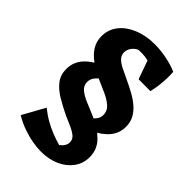

<svg xmlns="http://www.w3.org/2000/svg" viewBox="-242 -764 1006 1006"><g transform="rotate(45 261.0 -261.0)"><path d="M369 -112.5 317.2 -154.5Q339.8 -171.2 349.4 -185.8Q359 -200.2 359 -217.2Q359 -248 336.2 -268.1Q313.5 -288.2 280.2 -303.2Q247 -318.2 214 -332.5Q165 -355 130.4 -380Q95.8 -405 77.6 -435.1Q59.5 -465.2 59.5 -502.5Q59.5 -553 89.5 -590.8Q119.5 -628.5 171.2 -649.6Q223 -670.8 288 -670.8Q329.2 -670.8 375.4 -661.8Q421.5 -652.8 457.5 -636.8L416.8 -537Q387.5 -562.2 342.2 -577.5Q297 -592.8 248 -589.5Q227.8 -581 215.4 -563.6Q203 -546.2 203 -526.5Q203 -505.5 217.1 -490.6Q231.2 -475.8 257.4 -462.6Q283.5 -449.5 318.8 -433.2Q348 -419.5 377.5 -403.5Q407 -387.5 431.8 -366.9Q456.5 -346.2 471.5 -319.5Q486.5 -292.8 486.5 -257.8Q486.5 -210 456.1 -173.9Q425.8 -137.8 369 -112.5ZM263.5 149.2Q234.2 149.2 198.4 142.9Q162.5 136.5 124.9 123.1Q87.2 109.8 53 88.8L121.5 -35.2Q150.8 -11.2 181.9 6.5Q213 24.2 244.9 36.8Q276.8 49.2 306.2 57.2Q320.2 47.2 328.2 34.2Q336.2 21.2 336.2 7.8Q336.2 -14 320.1 -27.6Q304 -41.2 278 -52.9Q252 -64.5 221.8 -77.5Q176.2 -99.5 137 -122.9Q97.8 -146.2 74.1 -177Q50.5 -207.8 50.5 -250.8Q50.5 -307.5 91.9 -348Q133.2 -388.5 203.2 -409.5L230.8 -355Q206.8 -339 191.4 -321.1Q176 -303.2 176 -280.2Q176 -252.8 198.2 -234.9Q220.5 -217 254.4 -203.4Q288.2 -189.8 322.8 -174.5Q385.8 -147.2 425.1 -107.8Q464.5 -68.2 464.5 -10.8Q464.5 35.8 438.1 72Q411.8 108.2 366.4 128.8Q321 149.2 263.5 149.2ZM356.8 -481 304.8 -627 457.5 -636.8Q459.5 -615.5 458.6 -589.2Q457.8 -563 454.5 -535.4Q451.2 -507.8 444.5 -480.5Z"/></g></svg>

Font: Eczar
Style: Regular
Weight: 400
Designer: Vaibhav Singh
Foundry: Rosetta Type Foundry
Version: Version 2.000